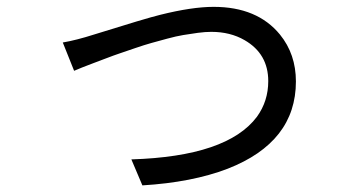

<svg xmlns="http://www.w3.org/2000/svg" viewBox="-20 -526 1040 563"><path d="M164.1 -401.4Q204.1 -408.2 255.9 -424.8Q409.2 -472.7 449.2 -482.4Q543 -505.9 606.4 -505.9Q734.4 -505.9 800.8 -424.8Q847.7 -367.2 847.7 -287.1Q847.7 -109.4 647.5 -31.2Q543 8.8 397.5 17.6L365.2 -58.6Q646.5 -67.4 733.4 -183.6Q766.6 -229.5 766.6 -288.1Q766.6 -368.2 697.3 -408.2Q655.3 -432.6 599.6 -432.6Q582 -432.6 560.1 -429.7Q538.1 -426.8 517.6 -423.3Q497.1 -419.9 470.2 -412.6Q443.4 -405.3 423.8 -399.9Q404.3 -394.5 376 -384.8Q347.7 -375 331.5 -369.6Q315.4 -364.3 288.6 -354Q261.7 -343.8 252.4 -340.3Q243.2 -336.9 220.7 -328.1L197.3 -318.4Z"/></svg>

Font: Taipei Sans TC Beta
Style: Regular
Weight: 400
Designer: JT Foundry
Foundry: JT Foundry
Version: Version 1.000